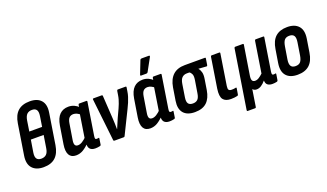

<svg xmlns="http://www.w3.org/2000/svg" viewBox="-81 -1269 3426 2011"><g transform="rotate(-20 1632.5 -263.5)"><path d="M198.9 8Q114.7 8 73.2 -39.5Q31.7 -86.9 45.9 -176.1L99.7 -515.7Q113.7 -604.8 161.9 -647.9Q210.2 -691 294.3 -691Q379.1 -691 419.9 -644Q460.7 -597.1 446.4 -509.5L392.3 -167.1Q378.5 -79.8 331.1 -35.9Q283.6 8 198.9 8ZM205.7 -84.5Q241.4 -84.5 262.4 -104.7Q283.5 -125 290.3 -170.5L312.5 -310H169.8L147.7 -173.9Q140.3 -127.8 155.1 -106.2Q170 -84.5 205.7 -84.5ZM183.3 -394.7H326.1L344.1 -510.1Q350.9 -555.8 336.4 -577.1Q321.9 -598.5 286.2 -598.5Q250.5 -598.5 229.9 -578.6Q209.4 -558.6 201.6 -512.3Z M560.7 8Q506.3 8 484.3 -31Q462.3 -70 474.1 -144.8L506.1 -344.4Q519.5 -424.6 557.6 -462.2Q595.7 -499.7 655.7 -499.7Q689.9 -499.7 719 -486.7Q748.1 -473.7 769.3 -451.8L755.5 -374Q737.1 -390.2 717.1 -399.5Q697.2 -408.8 678.5 -408.8Q649 -408.8 631.7 -391.1Q614.3 -373.3 607.9 -332.2L579.1 -154.1Q573.3 -118.6 582 -101.8Q590.7 -85.1 615 -85.1Q637.4 -85.1 662.9 -100.7Q688.4 -116.2 719.3 -147.9L719.2 -80.4Q679 -37.4 641.2 -14.7Q603.4 8 560.7 8ZM774.6 8Q732.2 8 713.6 -14.9Q694.9 -37.7 701.9 -84.5L704.9 -103.9L702.1 -118.5L747.7 -410.4L757.7 -439.4L764.3 -480.2Q766.3 -491.7 775.1 -491.7H854.1Q864.7 -491.7 862.7 -480.2L805.7 -118Q802.5 -96.2 805.9 -88.7Q809.3 -81.3 820.9 -81.3Q827.1 -81.3 832.8 -82.3Q838.4 -83.3 842.6 -84.3Q850.4 -85.3 848.4 -76.3L838.2 -10Q837.2 -0.4 826.4 1.8Q814.1 4.6 801.2 6.3Q788.4 8 774.6 8Z M987.8 0Q978.9 0 977.9 -9.6L925.6 -478.8Q923.6 -491.7 934 -491.7H1025.9Q1035.2 -491.7 1035.2 -482.6L1051.4 -220.1Q1053.2 -190.9 1054.2 -162.3Q1055.2 -133.8 1055 -104.6H1056.8Q1068.4 -131.9 1079.9 -159.1Q1091.5 -186.3 1103.1 -213.1L1143.6 -300.3Q1154.5 -324.5 1162.8 -346.1Q1171.1 -367.7 1177.4 -389.3Q1183.7 -410.9 1187.3 -434.9L1194.5 -480.2Q1197.3 -491.7 1205.4 -491.7H1290.9Q1301.5 -491.7 1299.1 -479.8L1292.7 -439.2Q1288.7 -410.8 1279.8 -382.5Q1270.9 -354.3 1259 -325.5Q1247.1 -296.7 1230.9 -264.7L1104.6 -8Q1100.9 0 1092.9 0Z M1387.7 8Q1333.3 8 1311.3 -31Q1289.3 -70 1301.1 -144.8L1333.1 -344.4Q1346.5 -424.6 1384.6 -462.2Q1422.7 -499.7 1482.7 -499.7Q1516.9 -499.7 1546 -486.7Q1575.1 -473.7 1596.3 -451.8L1582.5 -374Q1564.1 -390.2 1544.1 -399.5Q1524.2 -408.8 1505.5 -408.8Q1476 -408.8 1458.7 -391.1Q1441.3 -373.3 1434.9 -332.2L1406.1 -154.1Q1400.3 -118.6 1409 -101.8Q1417.7 -85.1 1442 -85.1Q1464.4 -85.1 1489.9 -100.7Q1515.4 -116.2 1546.3 -147.9L1546.2 -80.4Q1506 -37.4 1468.2 -14.7Q1430.4 8 1387.7 8ZM1601.6 8Q1559.2 8 1540.6 -14.9Q1521.9 -37.7 1528.9 -84.5L1531.9 -103.9L1529.1 -118.5L1574.7 -410.4L1584.7 -439.4L1591.3 -480.2Q1593.3 -491.7 1602.1 -491.7H1681.1Q1691.7 -491.7 1689.7 -480.2L1632.7 -118Q1629.5 -96.2 1632.9 -88.7Q1636.3 -81.3 1647.9 -81.3Q1654.1 -81.3 1659.8 -82.3Q1665.4 -83.3 1669.6 -84.3Q1677.4 -85.3 1675.4 -76.3L1665.2 -10Q1664.2 -0.4 1653.4 1.8Q1641.1 4.6 1628.2 6.3Q1615.4 8 1601.6 8ZM1483.5 -545.2Q1477.9 -545.2 1476.7 -549.5Q1475.5 -553.8 1477.9 -559L1533.5 -701Q1536.3 -707.6 1540.7 -710Q1545.2 -712.4 1551.6 -712.4H1631.9Q1638.7 -712.4 1639.9 -707.9Q1641.1 -703.4 1638.3 -697.6L1560.9 -556.6Q1554.9 -545.2 1541.1 -545.2Z M1885.7 8Q1799.2 8 1759.3 -39.2Q1719.5 -86.3 1733.3 -173.1L1756.1 -315.2Q1770.9 -402.2 1819.3 -447Q1867.8 -491.7 1951.3 -491.7H2175.1Q2185.1 -491.7 2183.1 -481.2L2172.2 -411.8Q2170.2 -400 2160.8 -400.8L2073.3 -406.8V-405Q2088.3 -388.8 2096.6 -359.6Q2105 -330.4 2097.4 -284.6L2078.7 -167.3Q2064.5 -80 2017.9 -36Q1971.2 8 1885.7 8ZM1895.5 -84.7Q1930.1 -84.7 1949.4 -104.1Q1968.6 -123.4 1975.5 -169.9L1998.1 -308.4Q2004.9 -350.3 1995.9 -371.7Q1986.8 -393 1970.2 -403H1942.5Q1909.7 -403 1888.5 -383.1Q1867.4 -363.2 1859.9 -315.5L1837.3 -172.1Q1830.3 -126 1844.9 -105.4Q1859.6 -84.7 1895.5 -84.7Z M2286.8 8Q2225.4 8 2199.8 -26Q2174.1 -59.9 2186.5 -143.2L2239.7 -480.6Q2241.7 -491.7 2252.1 -491.7H2335.7Q2346.3 -491.7 2344.3 -480.6L2290.1 -135Q2285.5 -104.2 2294.1 -92.7Q2302.7 -81.3 2326.4 -81.3Q2338 -81.3 2350 -82.5Q2362 -83.7 2372 -86.3Q2381.7 -88.7 2379.7 -76.5L2369 -11.7Q2367.2 -2.2 2358.8 0Q2345.2 3.4 2326.4 5.7Q2307.5 8 2286.8 8Z M2406.9 185Q2397.5 185 2398.9 174L2502.3 -480.2Q2504.3 -491.7 2514.3 -491.7H2598.4Q2608.3 -491.7 2606.3 -480.2L2554.5 -155.5Q2548.7 -117.8 2557.4 -101.4Q2566.1 -85.1 2588.8 -85.1Q2611.1 -85.1 2633.1 -99.3Q2655.2 -113.4 2676.3 -133.9L2730.7 -480.2Q2732.7 -491.7 2742.5 -491.7H2825.5Q2836.9 -491.7 2834.1 -480.2L2776.9 -118.8Q2773.7 -96 2777.5 -88.6Q2781.3 -81.3 2793.3 -81.3Q2798.9 -81.3 2804.4 -82.3Q2809.8 -83.3 2814.4 -84.3Q2822.2 -85.7 2820.2 -75.9L2809.6 -9.4Q2808.6 -1 2797.8 2.4Q2785.3 5.2 2773 6.6Q2760.7 8 2748 8Q2714.4 8 2695.1 -7.3Q2675.8 -22.6 2675.3 -55.3H2673.6Q2650.8 -27.4 2625.4 -11.1Q2600.1 5.2 2573.2 5.2Q2558.8 5.2 2547.8 0Q2536.7 -5.2 2530.3 -14.6L2500.7 174Q2499.3 185 2488.7 185Z M3030.1 8Q2944.4 8 2903.9 -39.6Q2863.5 -87.1 2877.9 -176.7L2901.7 -324.2Q2915.7 -414 2963.6 -456.9Q3011.6 -499.7 3094.5 -499.7Q3178.6 -499.7 3220.1 -452.5Q3261.5 -405.2 3247.1 -314.6L3223.9 -169.1Q3209.9 -78.7 3162 -35.4Q3114 8 3030.1 8ZM3040.1 -84.7Q3076.4 -84.7 3094.6 -105.3Q3112.9 -125.8 3120.9 -174.5L3142.7 -312.2Q3150.7 -361.7 3136.2 -384.1Q3121.6 -406.4 3084.9 -406.4Q3049 -406.4 3030.9 -386.2Q3012.7 -365.9 3004.7 -316.8L2982.3 -178.9Q2974.7 -131 2988.7 -107.9Q3002.8 -84.7 3040.1 -84.7Z"/></g></svg>

Font: Sofia Sans Condensed
Style: Italic
Weight: 400
Italic angle: -9°
Designer: Botio Nikoltchev, Ani Petrova
Foundry: lettersoup
Version: Version 4.101